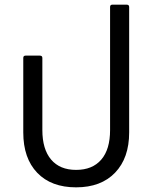

<svg xmlns="http://www.w3.org/2000/svg" viewBox="-20 -794 655 825"><path d="M80 -225V-545Q80 -555 90 -555H151Q162 -555 162 -545V-235Q162 -153 199.5 -108.5Q237 -64 307 -64Q377 -64 415 -108Q453 -152 453 -235V-764Q453 -774 463 -774H524Q535 -774 535 -764V-225Q535 -115 474.5 -52Q414 11 307 11Q200 11 140 -51.5Q80 -114 80 -225Z"/></svg>

Font: LINE Seed Sans TH App
Style: Regular
Weight: 400
Designer: Dalton Maag Ltd | Thai characters by Cadson Demak Co.,Ltd.
Foundry: Dalton Maag Ltd
Version: Version 1.003